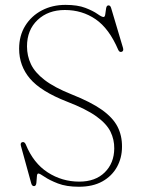

<svg xmlns="http://www.w3.org/2000/svg" viewBox="-20 -732 566 768"><path d="M295.5 15Q245.5 15 211.5 1.8Q177.5 -11.5 158.2 -24.8Q139 -38 133.5 -38Q128 -38 127.5 -25.2Q127 -12.5 125.5 0Q124 12.5 116 12.5Q108 12.5 105 1.5L63.5 -149Q60.5 -161.5 69.5 -163.5Q78 -165.5 83 -154.5Q113.5 -79.5 170.8 -42.5Q228 -5.5 297 -5.5Q361.5 -5.5 399 -42.5Q436.5 -79.5 437 -138Q437.5 -173.5 422 -205.2Q406.5 -237 365.5 -266.5Q324.5 -296 248 -325.5Q144 -366 100.2 -417.2Q56.5 -468.5 56.5 -537Q56.5 -589.5 81 -629Q105.5 -668.5 147.5 -690.5Q189.5 -712.5 242 -712.5Q290.5 -712.5 321.5 -700.5Q352.5 -688.5 369.8 -676.2Q387 -664 394 -664Q400 -664 401.2 -675.8Q402.5 -687.5 404.5 -699Q406.5 -710.5 414 -710.5Q421.5 -710.5 424.5 -700L472 -540.5Q475.5 -528.5 467.5 -525Q458 -521.5 453 -532.5Q416.5 -618 362.5 -655Q308.5 -692 239.5 -692Q172.5 -692 130.2 -652Q88 -612 88 -546.5Q88 -508.5 103.8 -475.2Q119.5 -442 158.5 -412Q197.5 -382 266.5 -354.5Q343.5 -324 387.5 -292.8Q431.5 -261.5 450 -225.5Q468.5 -189.5 468 -145Q468 -100.5 447.8 -64Q427.5 -27.5 389.2 -6.2Q351 15 295.5 15Z"/></svg>

Font: Fraunces 72pt Soft Thin
Style: Regular
Weight: 100
Version: Version 1.000;[b76b70a41]